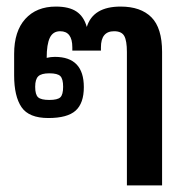

<svg xmlns="http://www.w3.org/2000/svg" viewBox="-20 -564 566 584"><path d="M366 -406Q366 -440 358 -454.5Q350 -469 327 -469Q287 -469 287 -420V-410H200V-420Q200 -469 163 -469Q141 -469 131.5 -449Q122 -429 122 -388Q134 -391 147 -391Q235 -391 235 -299Q235 -250 210 -227.5Q185 -205 127 -205Q68 -205 45.5 -238Q23 -271 23 -335V-400Q23 -469 57 -506.5Q91 -544 150 -544Q190 -544 212.5 -529Q235 -514 244 -482Q263 -544 347 -544Q408 -544 440.5 -511.5Q473 -479 473 -406V0H366ZM172 -300Q172 -324 163.5 -332.5Q155 -341 130 -341Q106 -341 96.5 -332Q87 -323 87 -300Q87 -276 96 -268Q105 -260 130 -260Q155 -260 163.5 -268Q172 -276 172 -300Z"/></svg>

Font: Pridi
Style: Regular
Weight: 400
Designer: Katatrad Team
Foundry: CadsonDemak
Version: Version 1.001